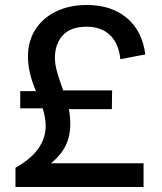

<svg xmlns="http://www.w3.org/2000/svg" viewBox="-20 -749 648 769"><path d="M61 -315V-384H124Q108 -422 100 -456Q92 -490 92 -523Q92 -584 121.5 -630.5Q151 -677 204.5 -703Q258 -729 328 -729Q426 -729 488 -677Q550 -625 562 -531L462 -512Q456 -574 421 -608Q386 -642 327 -642Q263 -642 231.5 -607.5Q200 -573 200 -517Q200 -503 202.5 -487.5Q205 -472 212 -449Q219 -426 233 -387H429L428 -312H256Q269 -238 251.5 -186.5Q234 -135 184 -95H555V0H42V-77Q104 -112 133.5 -154Q163 -196 163 -245Q163 -261 160 -278.5Q157 -296 151 -315Z"/></svg>

Font: BDO Grotesk
Style: Regular
Weight: 400
Designer: Deni Anggara
Foundry: Lokal Container
Version: Version 2.000